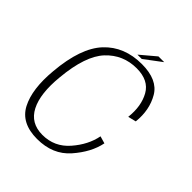

<svg xmlns="http://www.w3.org/2000/svg" viewBox="-193 -791 909 909"><g transform="rotate(45 261.0 -336.5)"><path d="M208 4.5Q312.5 4.5 373 -64.8Q433.5 -134 448 -206.5L411.5 -217Q398.5 -149 345.5 -88Q292.5 -27 212 -27Q133 -27 99.2 -92.8Q65.5 -158.5 77.5 -278Q92 -435.5 153.2 -500.8Q214.5 -566 305 -566Q385.5 -566 416.8 -510.5Q448 -455 439 -375L479.5 -385Q488.5 -469.5 451 -533.5Q413.5 -597.5 308.5 -597.5Q191 -597.5 120.2 -521.8Q49.5 -446 35 -276.5Q23 -146 62.2 -70.8Q101.5 4.5 208 4.5ZM261.5 -614H290.5L376.5 -678.5H338Z"/></g></svg>

Font: Anybody Thin ExtraLight
Style: Italic
Weight: 250
Italic angle: -10°
Version: Version 1.113;gftools[0.9.25]